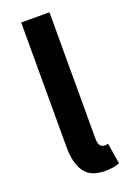

<svg xmlns="http://www.w3.org/2000/svg" viewBox="-143 -778 571 842"><g transform="rotate(-20 142.5 -357.0)"><path d="M196.8 12.2Q127.9 12.2 99.9 -29.1Q71.8 -70.3 71.8 -141.1V-725.6H203.6V-135.3Q203.6 -111.3 211.9 -102.5Q220.2 -93.8 230 -93.8Q233.9 -93.8 237.8 -94Q241.7 -94.2 248 -95.7L263.7 1Q252.4 5.9 235.6 9Q218.8 12.2 196.8 12.2Z"/></g></svg>

Font: Akatab ExtraBold
Style: Regular
Weight: 800
Designer: SIL International
Foundry: SIL International
Version: Version 3.000